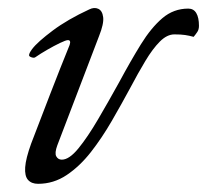

<svg xmlns="http://www.w3.org/2000/svg" viewBox="-20 -435 506 469"><path d="M73 14Q57 14 48.5 4.5Q40 -5 41.5 -26.5Q43 -48 56 -84Q77 -139 102.5 -205Q128 -271 150 -325Q154 -337 146 -337Q141 -337 126.5 -330Q112 -323 95.5 -313.5Q79 -304 66 -295Q63 -293 57 -295Q51 -297 51 -300Q51 -305 58 -314.5Q65 -324 78 -335.5Q91 -347 109 -360.5Q127 -374 149.5 -387Q172 -400 198 -412Q210 -418 220 -413.5Q230 -409 232 -393Q234 -377 222 -347L120 -80Q113 -61 117.5 -53Q122 -45 131 -45Q149 -45 171.5 -72.5Q194 -100 219.5 -143.5Q245 -187 271 -234Q299 -286 324 -326.5Q349 -367 376.5 -390.5Q404 -414 440 -414Q453 -414 459.5 -403Q466 -392 466 -372Q466 -363 462 -357Q458 -351 453 -345Q442 -348 432 -349.5Q422 -351 406 -351Q388 -351 370.5 -333.5Q353 -316 335 -286Q317 -256 298 -220Q277 -181 253 -139.5Q229 -98 202 -63.5Q175 -29 143 -7.5Q111 14 73 14Z"/></svg>

Font: EB Garamond
Style: Italic
Weight: 400
Italic angle: -17.2°
Designer: Georg Duffner and Octavio Pardo
Foundry: Georg Duffner
Version: Version 1.001